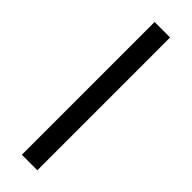

<svg xmlns="http://www.w3.org/2000/svg" viewBox="-259 -769 777 777"><g transform="rotate(45 129.5 -380.0)"><path d="M173.8 0H85V-759.8H173.8Z"/></g></svg>

Font: Puppies Kittens
Style: Regular
Weight: 400
Foundry: Ascender Corporation and Peter Mawhorter
Version: Version 0.1